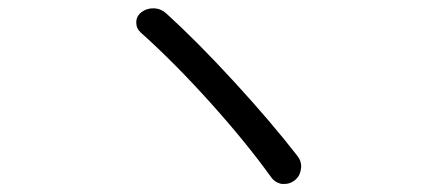

<svg xmlns="http://www.w3.org/2000/svg" viewBox="-20 -582 1040 474"><path d="M327.1 -502Q316.4 -511.7 316.4 -526.4Q316.4 -542 329.1 -551.8Q341.8 -561.5 358.4 -561.5Q359.4 -561.5 360.4 -561.5Q377.9 -560.5 390.6 -548.8Q468.8 -477.5 560.1 -377.9Q651.4 -278.3 714.8 -196.3Q723.6 -184.6 723.6 -170.9Q723.6 -168 722.7 -164.1Q720.7 -146.5 706.1 -135.7Q695.3 -127.9 682.6 -127.9Q679.7 -127.9 675.8 -127.9Q659.2 -130.9 649.4 -144.5Q586.9 -231.4 498 -330.1Q409.2 -428.7 327.1 -502Z"/></svg>

Font: Gen Jyuu Gothic Normal
Style: Regular
Weight: 300
Designer: [Source Han Sans]
Ryoko NISHIZUKA  (kana & ideographs); Paul D. Hunt (Latin, Greek & Cyrillic); Wenlong ZHANG  (bopomofo
Version: Version 1.002.20150607